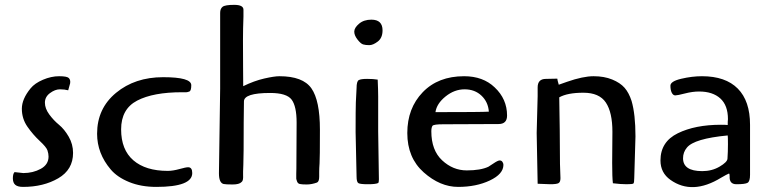

<svg xmlns="http://www.w3.org/2000/svg" viewBox="-20 -758 3176 791"><path d="M40 -49 76 -45Q116 -45 148 -62.5Q180 -80 180 -113Q180 -125 175.5 -138.5Q171 -152 143.5 -177.5Q116 -203 93 -236Q70 -269 70 -310Q70 -350 106 -394Q123 -415 157 -429.5Q191 -444 223.5 -444Q256 -444 263.5 -436.5Q271 -429 269 -415L261 -386Q246 -390 226.5 -390Q207 -390 186 -374.5Q165 -359 165 -335Q165 -311 183 -286.5Q201 -262 223 -244Q245 -226 263 -195Q281 -164 281 -128Q281 -59 220 -23.5Q159 12 75 12Q53 12 43 3.5Q33 -5 33 -23.5Q33 -42 40 -49Z M755 -69Q772 -69 772 -45Q772 12 624 12Q561 12 512 -8Q463 -28 436 -60Q380 -126 380 -207Q380 -311 458 -375.5Q536 -440 652 -440Q768 -440 768 -407Q768 -384 760 -381Q752 -378 748 -378H730Q611 -378 545 -343.5Q479 -309 479 -225Q479 -141 529.5 -97.5Q580 -54 671 -54Q692 -54 719 -61.5Q746 -69 755 -69Z M882 -44 887 -393V-705Q887 -722 897 -730Q907 -738 945 -738Q983 -738 983 -718V-690Q981 -640 981 -591Q981 -542 981.5 -477.5Q982 -413 982 -403Q1027 -425 1068.5 -434.5Q1110 -444 1131 -444Q1228 -444 1263 -394Q1298 -344 1298 -224Q1298 -104 1296.5 -84.5Q1295 -65 1295 -50V-30Q1295 -10 1286 -6Q1264 2 1243.5 2Q1223 2 1215 0Q1207 -2 1204 -10Q1201 -18 1200.5 -22Q1200 -26 1200.5 -42Q1201 -58 1201 -64L1202 -253Q1202 -320 1181.5 -347.5Q1161 -375 1093 -375Q985 -375 985 -340L984 -254Q984 -112 982.5 -79Q981 -46 981.5 -36.5Q982 -27 981 -19.5Q980 -12 975 -8Q966 2 938 2Q910 2 901 0Q882 -5 882 -44Z M1510 -677Q1556 -677 1556 -633Q1556 -602 1536.5 -587Q1517 -572 1501.5 -572Q1486 -572 1476 -575Q1466 -578 1452.5 -595.5Q1439 -613 1439.5 -628.5Q1440 -644 1459.5 -660.5Q1479 -677 1510 -677ZM1538 -217 1541 -19Q1541 -7 1538 -4Q1528 1 1496 1Q1464 1 1456.5 -3.5Q1449 -8 1449 -31L1445 -214Q1445 -310 1446 -336L1449 -395Q1449 -423 1458 -428Q1467 -433 1492.5 -433Q1518 -433 1536 -430Q1538 -386 1538 -361Z M2034 -247Q2034 -247 1805 -246Q1768 -246 1762 -240Q1757 -233 1757 -217Q1757 -139 1801.5 -97.5Q1846 -56 1903 -56Q1960 -56 1992 -71Q1993 -71 2012 -84Q2031 -97 2038.5 -97Q2046 -97 2050 -91Q2054 -85 2054 -79Q2054 -41 1998 -14.5Q1942 12 1867.5 12Q1793 12 1725.5 -48Q1658 -108 1658 -210Q1658 -312 1721.5 -378Q1785 -444 1892 -444Q1970 -444 2018 -398Q2069 -350 2069 -282Q2069 -247 2034 -247ZM1774 -296Q1964 -296 1994 -298Q1991 -338 1963.5 -364Q1936 -390 1894 -390Q1852 -390 1815.5 -360.5Q1779 -331 1774 -296Z M2229 -433 2276 -434Q2276 -429 2282 -409Q2288 -411 2316 -421Q2382 -444 2425.5 -444Q2469 -444 2502 -430.5Q2535 -417 2553 -396.5Q2571 -376 2582 -342Q2598 -287 2598 -196Q2598 -196 2593 -25Q2593 -5 2589.5 -2Q2586 1 2561.5 1Q2537 1 2505 -3Q2502 -27 2502 -87L2503 -215Q2503 -295 2476 -335.5Q2449 -376 2383.5 -376Q2318 -376 2284 -357L2286 -223Q2287 -133 2287 -83L2289 -24Q2289 -8 2281 -3.5Q2273 1 2247 1L2195 -1L2191 -210L2195 -362V-398Q2195 -433 2229 -433Z M3014 1Q2984 1 2986 -32Q2986 -43 2983 -43Q2975 -40 2951 -26Q2832 47 2742 -17Q2701 -46 2701 -97Q2701 -174 2772.5 -209Q2844 -244 2950 -244Q2969 -244 2978 -243Q2978 -260 2979 -267Q2979 -324 2947.5 -352.5Q2916 -381 2860 -381Q2833 -381 2802 -373Q2771 -365 2762 -365Q2753 -365 2747.5 -376Q2742 -387 2742 -405Q2742 -423 2786.5 -433.5Q2831 -444 2872 -444Q2969 -444 3019.5 -393Q3070 -342 3070 -244V-38Q3070 -11 3060 -5Q3050 1 3014 1ZM2977 -104Q2979 -132 2979 -164Q2979 -196 2978 -200Q2840 -187 2810 -150Q2794 -131 2794 -106Q2794 -53 2873 -53Q2913 -53 2944.5 -71.5Q2976 -90 2977 -104Z"/></svg>

Font: Cagliostro
Style: Regular
Weight: 400
Designer: Matthew Desmond
Foundry: Matthew Desmond
Version: Version